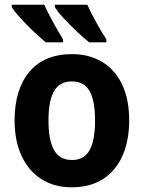

<svg xmlns="http://www.w3.org/2000/svg" viewBox="-20 -786 611 816"><path d="M529 -274Q529 -189 501 -125Q473 -61 418.5 -25.5Q364 10 284 10Q210 10 155.5 -25Q101 -60 71.5 -124Q42 -188 42 -274Q42 -406 105 -481Q168 -556 287 -556Q358 -556 413 -523.5Q468 -491 498.5 -428Q529 -365 529 -274ZM186 -274Q186 -191 209.5 -148.5Q233 -106 286 -106Q338 -106 361 -148.5Q384 -191 384 -274Q384 -357 361 -398.5Q338 -440 285 -440Q233 -440 209.5 -398.5Q186 -357 186 -274ZM351 -766Q364 -737 386.5 -695.5Q409 -654 432 -619V-606H359Q335 -625 305 -653.5Q275 -682 249 -710Q223 -738 213 -756V-766ZM168 -766Q182 -735 204 -694.5Q226 -654 248 -619V-606H174Q158 -620 136.5 -639.5Q115 -659 93.5 -681Q72 -703 54.5 -723Q37 -743 30 -756V-766Z"/></svg>

Font: Noto Sans SemiCondensed
Style: Bold
Weight: 700
Width: 4
Designer: Monotype Design Team
Foundry: Monotype Imaging Inc.
Version: Version 2.013; ttfautohint (v1.8.4.7-5d5b)